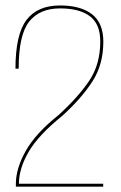

<svg xmlns="http://www.w3.org/2000/svg" viewBox="-20 -700 452 720"><path d="M39.5 0H367V-11H51Q51 -68 87.5 -130.8Q124 -193.5 214 -266Q285.5 -331 326.5 -394.5Q367.5 -458 367.5 -543.5Q367.5 -613.5 325.2 -646.5Q283 -679.5 205 -679.5Q120.5 -679.5 79.2 -625Q38 -570.5 38 -442.5H50Q50 -569 89.2 -618.8Q128.5 -668.5 205 -668.5Q278 -668.5 317 -639.2Q356 -610 356 -544.5Q356 -459 315 -397.8Q274 -336.5 199.5 -268.5Q113.5 -200 76.5 -134Q39.5 -68 39.5 -10.5Z"/></svg>

Font: Anybody UltraCondensed Thin Thin
Style: Regular
Weight: 250
Version: Version 1.111